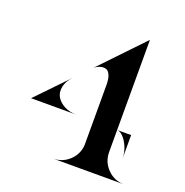

<svg xmlns="http://www.w3.org/2000/svg" viewBox="-126 -814 894 929"><g transform="rotate(20 321.0 -350.0)"><path d="M490 -123Q490 -72 525.5 -36Q561 0 612 0H245Q293 0 328 -32Q363 -64 367 -112V-423Q367 -455 359 -473Q351 -491 339.5 -495Q328 -499 315 -496.5Q302 -494 292.5 -488.5Q283 -483 279 -479L490 -700ZM562 -114Q562 -146 549.5 -175Q537 -204 520.5 -220Q504 -236 490 -236H562ZM202 -400Q175 -372 169 -342Q163 -312 176 -289.5Q189 -267 216.5 -252.5Q244 -238 279 -238H46Z"/></g></svg>

Font: Oscilla
Style: Regular
Weight: 400
Designer: Ryan Lin
Version: Version 1.0